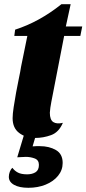

<svg xmlns="http://www.w3.org/2000/svg" viewBox="-20 -636 411 913"><path d="M147 20Q103 20 71.5 -3.5Q40 -27 40 -74Q40 -94 45 -126.5Q50 -159 56.5 -195.5Q63 -232 70 -264.5Q77 -297 80 -318L110 -465H48L52 -495Q167 -532 272 -616H316L293 -510H371L362 -465H285L224 -151Q221 -137 219.5 -124.5Q218 -112 217 -100Q217 -66 233.5 -55.5Q250 -45 279 -52Q260 -7 223 6.5Q186 20 147 20ZM115 257Q72 257 47 243Q22 229 22 205Q22 193 26.5 181Q31 169 39 162Q49 176 65 184.5Q81 193 109 193Q133 193 149 183Q165 173 165 148Q165 125 145 117.5Q125 110 103 110Q91 110 81.5 111Q72 112 62 112L99 -11H156L135 60Q143 59 153 59Q163 59 170 59Q214 59 246 77.5Q278 96 278 139Q278 173 256 200Q234 227 197 242Q160 257 115 257Z"/></svg>

Font: Sansita Swashed
Style: Bold
Weight: 700
Designer: Pablo Cosgaya
Foundry: Omnibus-Type
Version: Version 1.003; ttfautohint (v1.8.3)